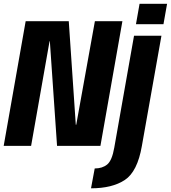

<svg xmlns="http://www.w3.org/2000/svg" viewBox="-46 -790 925 1040"><path d="M-26 0H122.5L222.5 -567H224L263 0H498L617 -675H468L367 -114.5H364.5L326.5 -675H93ZM447 230Q562 230 630.2 184.8Q698.5 139.5 722.5 0.5L828.5 -596.5H680L573 9.5Q561 79 534.8 100.8Q508.5 122.5 467 122.5ZM710 -769.5 690.5 -659H839.5L859 -769.5Z"/></svg>

Font: Anybody Condensed
Style: Bold Italic
Weight: 700
Width: 3
Italic angle: -10°
Version: Version 1.113;gftools[0.9.25]